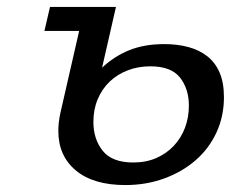

<svg xmlns="http://www.w3.org/2000/svg" viewBox="-20 -520 665 553"><path d="M124 -500H314L274 -325Q309 -358 352.5 -375.5Q396 -393 453 -393Q491 -393 522.5 -384.5Q554 -376 577 -358Q600 -340 612.5 -311Q625 -282 625 -240Q625 -185 603.5 -138.5Q582 -92 543.5 -58.5Q505 -25 453 -6Q401 13 341 13Q249 13 198.5 -29Q148 -71 148 -143Q148 -168 154 -195L208 -431H108ZM249 -169Q249 -119 276 -85.5Q303 -52 364 -52Q401 -52 430.5 -65Q460 -78 481 -100.5Q502 -123 513 -152.5Q524 -182 524 -216Q524 -264 498.5 -296.5Q473 -329 413 -329Q378 -329 348 -317.5Q318 -306 296 -285Q274 -264 261.5 -234.5Q249 -205 249 -169Z"/></svg>

Font: Perun
Style: Italic
Weight: 400
Italic angle: -12°
Foundry: Copyright (c) Stefan Peev, Context Ltd, 2016
Version: Version 1.027